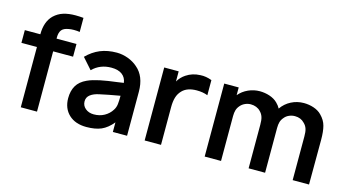

<svg xmlns="http://www.w3.org/2000/svg" viewBox="-85 -1090 2583 1429"><g transform="rotate(15 1207.0 -375.0)"><path d="M255 -572V-562.5H408.5V-464.5H255V0H130V-464.5H10.5V-562.5H130Q130 -659.5 182.5 -711.5Q214 -741.5 254.2 -754Q294.5 -766.5 347 -766.5Q377 -766.5 408.5 -763.5V-655Q388 -658.5 363.5 -658.5Q341.5 -658.5 324 -655Q285.5 -649 270.2 -628.8Q255 -608.5 255 -572Z M839.5 0V-74Q799.5 -24.5 752.5 -4Q706.5 15.5 638.5 15.5Q553.5 15.5 503.5 -31Q453 -78.5 453 -157.5Q453 -213.5 476.2 -253.5Q499.5 -293.5 552 -317.5Q571.5 -326.5 594.8 -333.5Q618 -340.5 646 -346.5Q674 -352.5 707.2 -357.5Q740.5 -362.5 780 -367.5L824 -374Q819 -414.5 789 -437Q759 -459.5 706.5 -459.5Q619 -459.5 560.5 -401L486.5 -484.5Q533 -531.5 588.8 -554.8Q644.5 -578 716.5 -578Q738.5 -578 760.8 -573.8Q783 -569.5 803.8 -561.8Q824.5 -554 843.2 -543Q862 -532 877 -518.5Q949 -458.5 949 -338.5V0ZM825 -275Q730 -258.5 670 -245Q627.5 -236.5 602.2 -217.2Q577 -198 577 -166.5Q577 -133 602.5 -111.5Q628.5 -89.5 667.5 -89.5Q713 -89.5 748.5 -109.2Q784 -129 805 -162.5Q819 -183.5 822 -210Q825 -235.5 825 -275Z M1448 -562.5V-446Q1412 -460.5 1363.5 -460.5Q1289.5 -460.5 1252 -421Q1229 -397 1219.8 -365.5Q1210.5 -334 1210.5 -291.5V0H1084.5V-562.5H1196V-484.5Q1217 -520.5 1252 -543.5Q1299 -575 1359.5 -577Q1402.5 -580 1448 -562.5Z M2352 -343.5 2351 0H2225V-335.5Q2225 -353.5 2223.5 -368Q2222 -382.5 2218.2 -394.2Q2214.5 -406 2208.2 -415.8Q2202 -425.5 2192.5 -434.5Q2164.5 -464.5 2119 -464.5Q2096 -464.5 2074.5 -455.2Q2053 -446 2039.5 -429Q2024 -411.5 2018.2 -391.8Q2012.5 -372 2012.5 -346V-343.5V0H1885.5V-335.5Q1885.5 -353.5 1884 -368Q1882.5 -382.5 1878.8 -394.2Q1875 -406 1869 -415.8Q1863 -425.5 1854 -434.5Q1840.5 -449 1821 -456.8Q1801.5 -464.5 1779 -464.5Q1756.5 -464.5 1735.5 -455.2Q1714.5 -446 1700 -429Q1684.5 -411.5 1678.8 -391.8Q1673 -372 1673 -346V0H1547V-562.5H1658.5V-503Q1687.5 -537.5 1730 -556.8Q1772.5 -576 1819 -576Q1837.5 -576 1856.8 -573Q1876 -570 1894 -564Q1912 -558 1928 -548.8Q1944 -539.5 1956.5 -527Q1976 -508 1986.5 -487.5Q2015.5 -529.5 2060.8 -552.8Q2106 -576 2158.5 -576Q2177 -576 2196.2 -573Q2215.5 -570 2233.5 -564Q2251.5 -558 2267.2 -548.8Q2283 -539.5 2295 -527Q2330.5 -491.5 2341 -450Q2352 -409.5 2352 -343.5Z"/></g></svg>

Font: Russisch Sans
Style: Bold
Weight: 700
Designer: Michael Sharanda (font) & Cristiano Sobral (main changes)
Foundry: Michael Sharanda
Version: Version 2.00;September 8, 2020;FontCreator 13.0.0.2681 64-bi